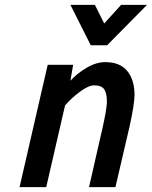

<svg xmlns="http://www.w3.org/2000/svg" viewBox="-20 -765 621 785"><path d="M175 -500H279L268 -435Q294 -464 333.5 -487.5Q373 -511 410 -511Q471 -511 500.5 -474.5Q530 -438 530 -377Q530 -340 510 -249L452 0H344L399 -241Q405 -267 411 -299.5Q417 -332 417 -351Q417 -384 406 -400Q395 -416 365 -416Q342 -416 307.5 -390.5Q273 -365 246 -334L169 0H60ZM268 -745H368L406 -669L475 -745H581L418 -580H351Z"/></svg>

Font: Cairo SemiBold
Style: Italic
Weight: 600
Italic angle: -13°
Designer: Mohamed Gaber, Accademia di Belle Arti di Urbino and others
Foundry: Kief Type Foundry, Accademia di Belle Arti di Urbino and others
Version: Version 3.011